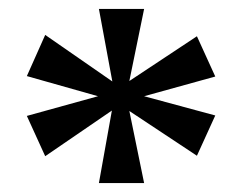

<svg xmlns="http://www.w3.org/2000/svg" viewBox="-20 -780 544 429"><path d="M201 -371 230 -533 81 -431 40 -521 199 -565 40 -610 81 -702 231 -598 201 -760H302L269 -599L420 -699L461 -609L302 -565L461 -522L420 -432L269 -532L302 -371Z"/></svg>

Font: Noto Serif Gujarati SemiBold
Style: Regular
Weight: 600
Version: Version 2.102